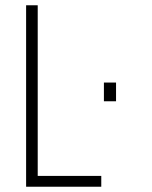

<svg xmlns="http://www.w3.org/2000/svg" viewBox="-20 -708 576 728"><path d="M79 0V-688H123V-41H364V0ZM374 -324V-395H420V-324Z"/></svg>

Font: Saira Condensed ExtraLight
Style: Regular
Weight: 250
Width: 3
Designer: Hector Gatti with collaboration of the Omnibus-Type team
Foundry: Omnibus-Type
Version: Version 1.101